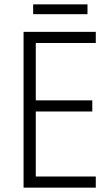

<svg xmlns="http://www.w3.org/2000/svg" viewBox="-20 -860 512 880"><path d="M419 0H88V-714H419V-663H144V-400H403V-349H144V-51H419ZM381 -840V-795H132V-840Z"/></svg>

Font: Noto Sans UI SemiCondensed Light
Style: Regular
Weight: 300
Width: 4
Designer: Monotype Design Team
Foundry: Monotype Imaging Inc.
Version: Version 1.901